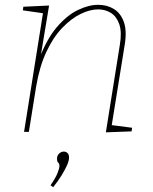

<svg xmlns="http://www.w3.org/2000/svg" viewBox="-20 -548 634 798"><path d="M420 2 478 -361Q487 -414 476 -446.5Q465 -479 441.5 -494Q418 -509 388 -509Q354 -509 315 -490Q276 -471 238.5 -432Q201 -393 172.5 -332Q144 -271 130 -187L100 0H80L160 -502L166 -492L75 -505L77 -520L184 -525L147 -302L142 -301Q174 -386 216.5 -435.5Q259 -485 304 -506.5Q349 -528 388 -528Q425 -528 453.5 -510.5Q482 -493 495 -456Q508 -419 498 -360L443 -19L436 -29L529 -17L527 -2ZM201 230 190 222Q211 192 219 171.5Q227 151 227 142Q227 132 222 128Q217 124 217 112Q217 98 226 90Q235 82 245 82Q254 82 260.5 88Q267 94 267 107Q267 120 258.5 139Q250 158 235.5 181.5Q221 205 201 230Z"/></svg>

Font: Bitter Thin Thin
Style: Italic
Weight: 250
Italic angle: -9°
Version: Version 2.002